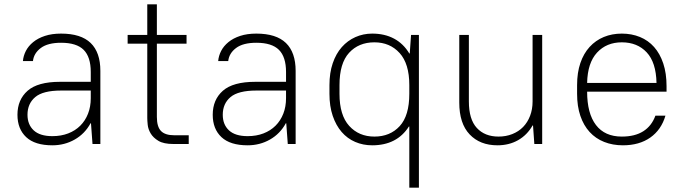

<svg xmlns="http://www.w3.org/2000/svg" viewBox="-20 -660 3140 880"><path d="M220 6Q140 6 100 -31.5Q60 -69 60 -134Q60 -203 106.5 -244Q153 -285 255 -285H396V-330Q396 -399 363.5 -431.5Q331 -464 260 -464Q199 -464 167 -440Q135 -416 131 -380H85Q87 -404 98.5 -426.5Q110 -449 132 -467Q154 -485 186 -495.5Q218 -506 260 -506Q351 -506 395.5 -463Q440 -420 440 -335V0H404L397 -95H395Q369 -47 322.5 -20.5Q276 6 220 6ZM220 -36Q260 -36 292.5 -48.5Q325 -61 348 -84Q371 -107 383.5 -139Q396 -171 396 -210V-245H260Q177 -245 141.5 -215Q106 -185 106 -134Q106 -89 134.5 -62.5Q163 -36 220 -36Z M775 0Q730 0 706 -14.5Q682 -29 670.5 -48.5Q659 -68 657 -88Q655 -108 655 -119V-460H565V-500H655V-640H699V-500H835V-460H699V-124Q699 -79 718 -59.5Q737 -40 779 -40H845V0H775Z M1115 6Q1035 6 995 -31.5Q955 -69 955 -134Q955 -203 1001.5 -244Q1048 -285 1150 -285H1291V-330Q1291 -399 1258.5 -431.5Q1226 -464 1155 -464Q1094 -464 1062 -440Q1030 -416 1026 -380H980Q982 -404 993.5 -426.5Q1005 -449 1027 -467Q1049 -485 1081 -495.5Q1113 -506 1155 -506Q1246 -506 1290.5 -463Q1335 -420 1335 -335V0H1299L1292 -95H1290Q1264 -47 1217.5 -20.5Q1171 6 1115 6ZM1115 -36Q1155 -36 1187.5 -48.5Q1220 -61 1243 -84Q1266 -107 1278.5 -139Q1291 -171 1291 -210V-245H1155Q1072 -245 1036.5 -215Q1001 -185 1001 -134Q1001 -89 1029.5 -62.5Q1058 -36 1115 -36Z M1686 6Q1644 6 1608 -9.5Q1572 -25 1546 -55Q1520 -85 1505 -129Q1490 -173 1490 -230V-270Q1490 -326 1505 -370Q1520 -414 1546.5 -444Q1573 -474 1609 -490Q1645 -506 1686 -506Q1743 -506 1786 -483Q1829 -460 1856 -415H1858L1864 -500H1900V200H1856V-80H1854Q1799 6 1686 6ZM1696 -34Q1768 -34 1812 -82Q1856 -130 1856 -230V-270Q1856 -368 1811.5 -417Q1767 -466 1696 -466Q1624 -466 1580 -418Q1536 -370 1536 -270V-230Q1536 -132 1580.5 -83Q1625 -34 1696 -34Z M2260 6Q2180 6 2132.5 -44Q2085 -94 2085 -190V-500H2129V-195Q2129 -113 2165.5 -73.5Q2202 -34 2265 -34Q2299 -34 2328 -45.5Q2357 -57 2377.5 -78Q2398 -99 2409.5 -129Q2421 -159 2421 -195V-500H2465V0H2429L2423 -85H2421Q2396 -41 2354.5 -17.5Q2313 6 2260 6Z M2835 6Q2788 6 2749 -9.5Q2710 -25 2682.5 -55Q2655 -85 2640 -129Q2625 -173 2625 -230V-270Q2625 -327 2640 -371Q2655 -415 2682.5 -445Q2710 -475 2747.5 -490.5Q2785 -506 2830 -506Q2875 -506 2913 -490.5Q2951 -475 2978 -444.5Q3005 -414 3020 -369Q3035 -324 3035 -265V-240H2671Q2671 -140 2711.5 -87Q2752 -34 2830 -34Q2890 -34 2928.5 -58.5Q2967 -83 2984 -130H3030Q3011 -65 2960.5 -29.5Q2910 6 2835 6ZM2830 -466Q2760 -466 2716.5 -419Q2673 -372 2671 -280H2989Q2987 -374 2944 -420Q2901 -466 2830 -466Z"/></svg>

Font: PT Root UI Light
Style: Regular
Weight: 300
Designer: Vitaly Kuzmin
Foundry: ParaType Ltd.
Version: Version 2.000G